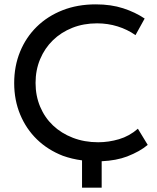

<svg xmlns="http://www.w3.org/2000/svg" viewBox="-20 -730 720 880"><path d="M446 130H356V5Q310 -1 268 -16Q199 -43 149.5 -91Q100 -139 72.5 -205Q45 -271 45 -349Q45 -427 72 -493Q99 -559 148.5 -607.5Q198 -656 266.5 -683Q335 -710 419 -710Q489 -710 544.5 -692Q600 -674 643 -645L601 -569Q564 -595 519 -609Q474 -623 425 -623Q363 -623 311.5 -602.5Q260 -582 222.5 -545.5Q185 -509 164 -459Q143 -409 143 -350Q143 -291 164 -241Q185 -191 223 -155Q261 -119 314 -98.5Q367 -78 430 -78Q478 -78 525.5 -92Q573 -106 612 -140L657 -66Q622 -36 563 -13Q513 6 446 9Z"/></svg>

Font: Tilda Sans Medium
Style: Regular
Weight: 500
Designer: ParaType Ltd
Foundry: ParaType Ltd
Version: Version 1.009